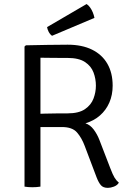

<svg xmlns="http://www.w3.org/2000/svg" viewBox="-20 -902 632 928"><path d="M524.5 -488Q524.5 -443 508.5 -406.2Q492.5 -369.5 463 -343.8Q433.5 -318 393 -306Q416 -298.5 433 -275.8Q450 -253 460.5 -225.5L512.5 -90.5Q525 -57.5 533.8 -43.2Q542.5 -29 554.5 -19Q546.5 -6 530.5 0Q514.5 6 501.5 6Q478.5 6 467.5 -7Q456.5 -20 447 -44.5L389.5 -196.5Q375 -235.5 352.2 -261.8Q329.5 -288 279 -288H143.5V-351Q167 -352 195.5 -352.8Q224 -353.5 253 -353.8Q282 -354 306 -354Q361 -354 390.8 -374.5Q420.5 -395 432 -425.8Q443.5 -456.5 443.5 -488Q443.5 -521 432 -551.8Q420.5 -582.5 390.8 -602.2Q361 -622 306 -622Q281.5 -622 242.2 -622.2Q203 -622.5 175.5 -623V0Q167.5 1.5 157.2 2.2Q147 3 136 3Q126.5 3 116.2 2.2Q106 1.5 98.5 0V-677L105 -683Q157 -684 208 -685Q259 -686 307 -686Q376.5 -686 425 -662Q473.5 -638 499 -593.8Q524.5 -549.5 524.5 -488ZM398.5 -882.5Q407.5 -877 415.2 -866.2Q423 -855.5 428.5 -842.2Q434 -829 436.5 -815.5L231.5 -729Q221.5 -736 215.2 -748.2Q209 -760.5 207.5 -771Z"/></svg>

Font: Signika Light Light
Style: Regular
Weight: 300
Version: Version 2.001